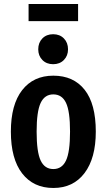

<svg xmlns="http://www.w3.org/2000/svg" viewBox="-20 -919 530 954"><path d="M456 -265Q456 -133 400 -59Q344 15 245 15Q146 15 90 -57.5Q34 -130 34 -265Q34 -399 90 -471Q146 -543 245 -543Q345 -543 400.5 -473Q456 -403 456 -265ZM162 -265Q162 -164 182 -121.5Q202 -79 245 -79Q288 -79 308 -121.5Q328 -164 328 -265Q328 -366 308 -408Q288 -450 245 -450Q202 -450 182 -407.5Q162 -365 162 -265ZM318 -674Q318 -642 297.5 -621Q277 -600 244 -600Q211 -600 190.5 -621Q170 -642 170 -674Q170 -707 190.5 -728Q211 -749 244 -749Q277 -749 297.5 -728Q318 -707 318 -674ZM122 -814V-899H368V-814Z"/></svg>

Font: Fira Sans Compressed Medium
Style: Regular
Weight: 500
Width: 1
Designer: bBox Type GmbH & Carrois Corporate GbR & Edenspiekermann AG
Foundry: bBox Type GmbH & Carrois Corporate GbR & Edenspiekermann AG
Version: Version 4.301